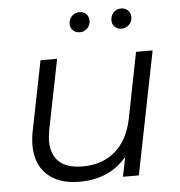

<svg xmlns="http://www.w3.org/2000/svg" viewBox="-52 -765 768 819"><g transform="rotate(-5 332.0 -355.5)"><path d="M615 -526 510 0H442L459 -84Q385 5 256 5Q168 5 118.5 -40.5Q69 -86 69 -167Q69 -195 75 -226L135 -526H206L146 -226Q141 -198 141 -179Q141 -121 174.5 -90Q208 -59 275 -59Q359 -59 414 -106Q469 -153 488 -243L544 -526ZM272 -668Q272 -689 285.5 -702.5Q299 -716 317 -716Q335 -716 346.5 -705Q358 -694 358 -676Q358 -656 344.5 -643Q331 -630 313 -630Q296 -630 284 -641Q272 -652 272 -668ZM451 -668Q451 -689 464 -702.5Q477 -716 496 -716Q513 -716 525 -705Q537 -694 537 -676Q537 -656 523.5 -643Q510 -630 491 -630Q474 -630 462.5 -641Q451 -652 451 -668Z"/></g></svg>

Font: Montserrat Alternates
Style: Italic
Weight: 400
Italic angle: -11.3°
Designer: Julieta Ulanovsky
Foundry: Julieta Ulanovsky
Version: Version 7.200